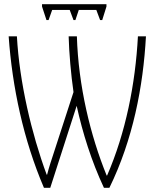

<svg xmlns="http://www.w3.org/2000/svg" viewBox="-20 -886 728 909"><path d="M484 -866H179V-855L200 -791H210L227 -839H310L328 -791H337L353 -839H436L454 -791H464L484 -855ZM188 3H218L343 -385C371 -257 413 -123 472 3H498C609 -224 658 -475 671 -714H633C621 -489 575 -257 487 -55H485C408 -244 351 -479 344 -714H305C307 -636 316 -533 328 -450L239 -176C225 -134 211 -91 203 -59H201C129 -254 72 -497 60 -714H21C38 -473 91 -224 188 3Z"/></svg>

Font: Noto Sans Condensed ExtraLight
Style: Regular
Weight: 200
Width: 3
Designer: Monotype Design Team
Foundry: Monotype Imaging Inc.
Version: Version 2.013